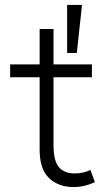

<svg xmlns="http://www.w3.org/2000/svg" viewBox="-20 -740 450 775"><path d="M277 15Q216.5 15 178.2 -21Q140 -57 140 -135V-623H196V-480H351V-428H196V-155Q196 -91.5 217.2 -65.8Q238.5 -40 282.5 -40Q301.5 -40 317.2 -44Q333 -48 345 -54L363 -5Q343.5 4.5 321.2 9.8Q299 15 277 15ZM21 -428V-480H153V-428ZM251 -526V-720H311L290 -526Z"/></svg>

Font: Geologica Roman Thin
Style: Regular
Weight: 250
Designer: Sindre Bremnes, Frode Helland
Foundry: Monokrom Skriftforlag AS
Version: Version 1.010;gftools[0.9.28]